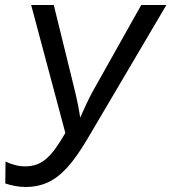

<svg xmlns="http://www.w3.org/2000/svg" viewBox="-20 -734 682 764"><path d="M81 10Q59 10 37 5.5Q15 1 1 -4L2 -91Q19 -83 39 -77.5Q59 -72 80 -72Q105 -72 126 -79.5Q147 -87 165.5 -103.5Q184 -120 202 -145Q220 -170 240 -205L104 -714H194L271 -401Q277 -378 282 -355.5Q287 -333 291.5 -310.5Q296 -288 299 -266Q312 -295 325.5 -324Q339 -353 355 -381L542 -714H642L326 -178Q285 -109 248 -68Q211 -27 171 -8.5Q131 10 81 10Z"/></svg>

Font: Noto Sans Display
Style: Italic
Weight: 400
Italic angle: -12°
Designer: Monotype Design Team
Foundry: Monotype Imaging Inc.
Version: Version 2.003